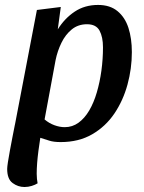

<svg xmlns="http://www.w3.org/2000/svg" viewBox="-20 -550 579 770"><path d="M223.3 19.8Q195.2 19.8 177.8 14.1Q160.3 8.3 130.2 -1L32 -8.8L128 -510L223.8 -522L211.7 -432.2Q239 -476.2 279.4 -503.2Q319.8 -530.2 373.3 -530.2Q421.2 -530.2 451.2 -505.4Q481.3 -480.7 495.1 -438.2Q508.8 -395.8 508.8 -341Q508.8 -274.8 491.3 -210.8Q473.8 -146.7 438.8 -94.8Q403.7 -42.8 349.8 -11.5Q296 19.8 223.3 19.8ZM78.2 200Q52.2 200 30.5 184Q8.8 168 8.8 127.3Q8.8 119.5 11.8 99.8Q14.8 80.2 19.6 54.4Q24.3 28.7 29.7 1Q35 -26.7 39.8 -50.3L150.3 -48.3Q141.3 0.8 134.2 54.3Q127.2 107.8 127.2 146.8Q127.2 157.5 128.2 167.3Q129.3 177.2 130.8 185.2Q121.3 191.2 107.2 195.6Q93.2 200 78.2 200ZM239.7 -40Q270.2 -40 294.8 -57.8Q319.3 -75.5 337.8 -106.8Q356.2 -138.2 368.2 -179.2Q380.3 -220.3 386.7 -266.8Q393 -313.2 393 -360.2Q393 -401.5 379.2 -427.2Q365.3 -452.8 329 -452.8Q293.3 -452.8 267.8 -432Q242.3 -411.2 226.3 -378.2Q210.3 -345.2 203 -309.3L158.8 -71Q177 -55.5 198.3 -47.8Q219.7 -40 239.7 -40Z"/></svg>

Font: Sansita Swashed Light
Style: Regular
Weight: 300
Designer: Pablo Cosgaya
Foundry: Omnibus-Type
Version: Version 1.003